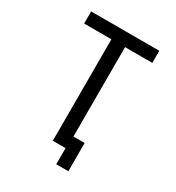

<svg xmlns="http://www.w3.org/2000/svg" viewBox="-197 -850 980 1072"><g transform="rotate(30 293.0 -314.0)"><path d="M249 0V-654.3H73.2V-732.4H512.7V-654.3H336.9V-78.1H409.2V104H331.1V0Z"/></g></svg>

Font: Consola Mono
Style: Book
Weight: 400
Monospace: yes
Designer: Wojciech Kalinowski "wmk69" (wmk69@o2.pl)
Foundry: Wojciech Kalinowski "wmk69" (wmk69@o2.pl)
Version: Version 2.1.0